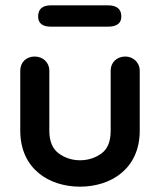

<svg xmlns="http://www.w3.org/2000/svg" viewBox="-20 -684 600 720"><path d="M385 -584C418 -584 435 -597 435 -622C435 -650 418 -664 385 -664H171C139 -664 123 -650 123 -622C123 -597 139 -584 171 -584ZM395 -194C395 -154 384 -126 361 -109C338 -92 311 -83 280 -83C250 -83 223 -92 200 -109C177 -126 165 -154 165 -194V-419C165 -450 141 -472 110 -472C78 -472 56 -450 56 -419V-194C56 -50 165 16 280 16C395 16 504 -50 504 -194V-419C504 -450 479 -472 450 -472C418 -472 395 -450 395 -419Z"/></svg>

Font: Dongle
Style: Regular
Weight: 400
Designer: Yanghee Ryu
Foundry: Yanghee Ryu
Version: Version 2.000